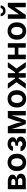

<svg xmlns="http://www.w3.org/2000/svg" viewBox="2490 -3294 815 5835"><g transform="rotate(-90 2897.5 -376.5)"><path d="M64.9 0V-545.9H294.9Q393.1 -545.9 450.4 -507.1Q507.8 -468.3 507.8 -398.4Q507.8 -354 476.1 -324.7Q444.3 -295.4 387.2 -284.7Q432.6 -281.2 465.8 -262.9Q499 -244.6 517.6 -215.1Q536.1 -185.5 536.1 -148.4Q536.1 -103 512 -69.6Q487.8 -36.1 441.9 -18.1Q396 0 330.6 0ZM192.4 -106H330.6Q364.3 -106 383.5 -122.3Q402.8 -138.7 402.8 -166Q402.8 -198.2 383.5 -216.6Q364.3 -234.9 330.6 -234.9H192.4ZM192.4 -320.3H297.9Q335 -320.3 356.2 -336.2Q377.4 -352.1 377.4 -379.9Q377.4 -406.7 355.5 -422.1Q333.5 -437.5 294.9 -437.5H192.4Z M880.4 10.7Q799.3 10.7 740 -24.4Q680.7 -59.6 648.4 -123Q616.2 -186.5 616.2 -270.5Q616.2 -355 648.4 -418.7Q680.7 -482.4 740 -517.6Q799.3 -552.7 880.4 -552.7Q961.4 -552.7 1020.5 -517.6Q1079.6 -482.4 1111.8 -418.7Q1144 -355 1144 -270.5Q1144 -186.5 1111.8 -123Q1079.6 -59.6 1020.5 -24.4Q961.4 10.7 880.4 10.7ZM880.4 -98.1Q921.9 -98.1 949.7 -121.1Q977.5 -144 991.5 -183.1Q1005.4 -222.2 1005.4 -271Q1005.4 -319.8 991.5 -358.9Q977.5 -397.9 949.7 -420.7Q921.9 -443.4 880.4 -443.4Q838.4 -443.4 810.8 -420.7Q783.2 -397.9 769.3 -359.1Q755.4 -320.3 755.4 -271Q755.4 -222.2 769.3 -183.1Q783.2 -144 810.8 -121.1Q838.4 -98.1 880.4 -98.1Z M1441.4 7.3Q1375 7.3 1326.4 -14.9Q1277.8 -37.1 1251 -75Q1224.1 -112.8 1223.1 -160.2H1357.9Q1358.4 -133.8 1382.1 -117.4Q1405.8 -101.1 1439.9 -101.1Q1477.5 -101.1 1500 -119.9Q1522.5 -138.7 1522.5 -167Q1522.5 -198.7 1498 -217Q1473.6 -235.4 1430.7 -235.4H1388.7V-318.8H1430.7Q1467.8 -318.8 1491 -336.4Q1514.2 -354 1514.2 -384.8Q1514.2 -413.1 1494.9 -430.9Q1475.6 -448.7 1442.4 -448.7Q1410.2 -448.7 1387.5 -432.9Q1364.7 -417 1364.3 -389.6H1234.4Q1234.9 -437 1262 -473.9Q1289.1 -510.7 1336.4 -531.7Q1383.8 -552.7 1444.3 -552.7Q1504.4 -552.7 1549.3 -532.2Q1594.2 -511.7 1619.1 -476.8Q1644 -441.9 1644 -397.9Q1644 -349.6 1612.8 -319.8Q1581.5 -290 1534.2 -284.7V-281.7Q1598.6 -273.9 1631.3 -239.3Q1664.1 -204.6 1664.1 -154.3Q1664.1 -107.4 1635.7 -70.8Q1607.4 -34.2 1557.4 -13.4Q1507.3 7.3 1441.4 7.3Z M1765.6 0V-545.9H1973.6L2058.1 -316.4Q2067.4 -289.1 2075.4 -255.9Q2083.5 -222.7 2090.3 -187.3Q2097.2 -151.9 2102.8 -118.2Q2108.4 -84.5 2112.8 -57.1H2094.2Q2098.1 -84 2104 -117.2Q2109.9 -150.4 2116.9 -186Q2124 -221.7 2132.3 -255.4Q2140.6 -289.1 2149.4 -316.4L2231 -545.9H2440.9V0H2307.6V-227.1Q2307.6 -251.5 2308.1 -283.2Q2308.6 -314.9 2309.6 -350.6Q2310.5 -386.2 2311.3 -422.4Q2312 -458.5 2312.5 -491.2H2321.8Q2312 -442.4 2299.8 -395.8Q2287.6 -349.1 2273.9 -306.9Q2260.3 -264.6 2246.6 -227.1L2160.6 0H2045.4L1958 -227.1Q1943.8 -265.6 1930.2 -308.3Q1916.5 -351.1 1904.3 -397.2Q1892.1 -443.4 1882.3 -491.2H1893.1Q1893.6 -460.9 1894.5 -425.3Q1895.5 -389.6 1896.5 -353.5Q1897.5 -317.4 1897.9 -284.7Q1898.4 -252 1898.4 -227.1V0Z M2811.5 10.7Q2730.5 10.7 2671.1 -24.4Q2611.8 -59.6 2579.6 -123Q2547.4 -186.5 2547.4 -270.5Q2547.4 -355 2579.6 -418.7Q2611.8 -482.4 2671.1 -517.6Q2730.5 -552.7 2811.5 -552.7Q2892.6 -552.7 2951.7 -517.6Q3010.7 -482.4 3043 -418.7Q3075.2 -355 3075.2 -270.5Q3075.2 -186.5 3043 -123Q3010.7 -59.6 2951.7 -24.4Q2892.6 10.7 2811.5 10.7ZM2811.5 -98.1Q2853 -98.1 2880.9 -121.1Q2908.7 -144 2922.6 -183.1Q2936.5 -222.2 2936.5 -271Q2936.5 -319.8 2922.6 -358.9Q2908.7 -397.9 2880.9 -420.7Q2853 -443.4 2811.5 -443.4Q2769.5 -443.4 2741.9 -420.7Q2714.4 -397.9 2700.4 -359.1Q2686.5 -320.3 2686.5 -271Q2686.5 -222.2 2700.4 -183.1Q2714.4 -144 2741.9 -121.1Q2769.5 -98.1 2811.5 -98.1Z M3118.7 0 3316.4 -282.2 3120.1 -545.9H3277.3L3427.7 -327.6H3455.6V-545.9H3592.3V-327.6H3619.6L3770 -545.9H3927.2L3731.9 -282.2L3928.7 0H3768.1L3618.7 -217.8H3592.3V0H3455.6V-217.8H3429.7L3279.8 0Z M4402.8 -336.4V-225.6H4115.2V-336.4ZM4152.8 -545.9V0H4016.1V-545.9ZM4502 -545.9V0H4365.7V-545.9Z M4872.6 10.7Q4791.5 10.7 4732.2 -24.4Q4672.9 -59.6 4640.6 -123Q4608.4 -186.5 4608.4 -270.5Q4608.4 -355 4640.6 -418.7Q4672.9 -482.4 4732.2 -517.6Q4791.5 -552.7 4872.6 -552.7Q4953.6 -552.7 5012.7 -517.6Q5071.8 -482.4 5104 -418.7Q5136.2 -355 5136.2 -270.5Q5136.2 -186.5 5104 -123Q5071.8 -59.6 5012.7 -24.4Q4953.6 10.7 4872.6 10.7ZM4872.6 -98.1Q4914.1 -98.1 4941.9 -121.1Q4969.7 -144 4983.6 -183.1Q4997.6 -222.2 4997.6 -271Q4997.6 -319.8 4983.6 -358.9Q4969.7 -397.9 4941.9 -420.7Q4914.1 -443.4 4872.6 -443.4Q4830.6 -443.4 4803 -420.7Q4775.4 -397.9 4761.5 -359.1Q4747.6 -320.3 4747.6 -271Q4747.6 -222.2 4761.5 -183.1Q4775.4 -144 4803 -121.1Q4830.6 -98.1 4872.6 -98.1Z M5730.5 0H5593.3V-333.5H5588.9L5359.9 0H5242.7V-545.9H5379.4V-213.4H5383.8L5611.3 -545.9H5730.5ZM5486.3 -614.7Q5439.9 -614.7 5402.8 -634.8Q5365.7 -654.8 5344 -688.7Q5322.3 -722.7 5322.3 -764.2H5404.3Q5404.3 -733.4 5427.7 -712.6Q5451.2 -691.9 5486.3 -691.9Q5521.5 -691.9 5544.7 -712.6Q5567.9 -733.4 5567.9 -764.2H5650.4Q5650.4 -722.7 5628.7 -688.7Q5606.9 -654.8 5569.8 -634.8Q5532.7 -614.7 5486.3 -614.7Z"/></g></svg>

Font: Inter
Style: 650
Weight: 650
Designer: Rasmus Andersson
Foundry: rsms
Version: Version 4.001;git-66647c0bb